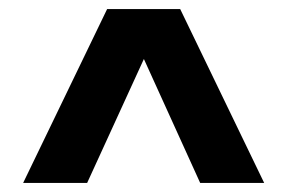

<svg xmlns="http://www.w3.org/2000/svg" viewBox="-20 -544 633 423"><path d="M562 -141H421L297 -414L172 -141H31L216 -524H377Z"/></svg>

Font: #9Slide03 Montserrat ExtraBold
Style: Regular
Weight: 800
Designer: Julieta Ulanovsky
Foundry: Julieta Ulanovsky
Version: Version 6.001